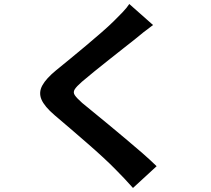

<svg xmlns="http://www.w3.org/2000/svg" viewBox="-20 -844 1040 946"><path d="M734.1 -720.7Q710.5 -703.5 687.2 -685.2Q664 -666.9 646.6 -652.1Q622 -632.5 587.4 -605.4Q552.9 -578.3 515.4 -548.5Q477.9 -518.6 443.1 -490.6Q408.2 -462.5 382.9 -440.6Q356.9 -417.9 348 -403.5Q339.1 -389 348.5 -375Q357.9 -360.9 384.7 -337Q407.4 -318 441.9 -290.1Q476.4 -262.2 516.9 -228.5Q557.4 -194.8 599.9 -159.2Q642.5 -123.6 681.8 -89.4Q721 -55.2 751.7 -25.1L635.2 82.1Q593.2 34.7 547.8 -10.7Q524.8 -34.4 488.6 -67.9Q452.5 -101.3 409.9 -138.3Q367.3 -175.3 325.1 -211.6Q283 -247.9 248.5 -276.9Q198.9 -319.4 184.2 -354Q169.6 -388.6 188.5 -423Q207.3 -457.5 257.4 -498.5Q286.8 -522.3 324.8 -553.5Q362.8 -584.6 402.8 -618.2Q442.8 -651.8 479 -683.3Q515.3 -714.8 540.3 -739.5Q562.3 -760.9 584 -783.7Q605.8 -806.5 617 -824.3Z"/></svg>

Font: Noto Sans SC Thin
Style: Regular
Weight: 100
Designer: Ryoko NISHIZUKA 西塚涼子 (kana, bopomofo & ideographs); Paul D. Hunt (Latin, Greek & Cyrillic); Sandoll Communications 산돌커뮤니
Foundry: Adobe
Version: Version 2.004-H2;hotconv 1.0.118;makeotfexe 2.5.65603